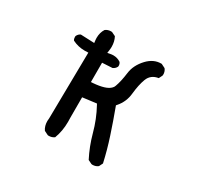

<svg xmlns="http://www.w3.org/2000/svg" viewBox="-107 -581 715 698"><g transform="rotate(30 250.0 -232.0)"><path d="M356.4 -4.9Q370.6 -4.9 379.9 -12.7L387.7 -28.3Q376.5 -78.6 360.1 -128.4Q343.8 -178.2 322.8 -234.9L325.7 -238.3Q349.6 -265.6 353 -301.8Q356.9 -340.3 366.7 -366.2Q377 -393.6 408.2 -398.4L415.5 -413.1Q416 -415 416 -419.2Q416 -423.3 414.3 -429.2Q412.6 -435.1 408.2 -440.4L391.6 -448.7Q390.6 -448.7 389.2 -448.7Q357.9 -448.7 332.5 -421.9Q304.7 -392.1 300.3 -357.4Q295.4 -319.3 286.6 -295.9Q284.7 -289.6 279.3 -284.7Q262.2 -267.1 209.5 -263.2L201.7 -262.7V-343.8L244.1 -346.2Q254.4 -350.6 259.3 -360.4Q259.8 -362.3 259.8 -363.8Q259.8 -372.6 254.9 -378.4Q241.2 -387.7 224.1 -387.7Q217.8 -387.7 210.4 -386.2L200.2 -384.3L201.7 -394.5Q203.1 -403.8 203.1 -411.1Q203.1 -433.1 193.8 -450.7L177.7 -458.5Q175.8 -459 173.8 -459Q159.7 -459 149.9 -451.2Q139.2 -434.6 139.2 -412.1Q139.2 -406.2 141.1 -391.6L83.5 -394Q74.2 -389.6 69.8 -379.9Q69.3 -377.9 69.3 -376Q69.3 -367.7 73.2 -362.3Q97.2 -350.1 125 -350.1Q128.9 -350.1 140.1 -350.6L136.2 -72.3Q135.3 -66.4 135.3 -61Q135.3 -40 145.5 -25.4L162.1 -17.1Q164.1 -16.6 166 -16.6Q179.7 -16.6 189.5 -23.9Q202.1 -57.1 202.1 -95.7Q202.1 -104.5 201.7 -113.8V-114.3V-198.7L259.8 -206.1L262.2 -201.7Q287.1 -156.2 300.8 -105Q314 -56.6 336.4 -13.2L352.5 -5.4Q354.5 -4.9 356.4 -4.9Z"/></g></svg>

Font: Bakudai
Style: ExtraLight
Weight: 200
Version: Version 1.48